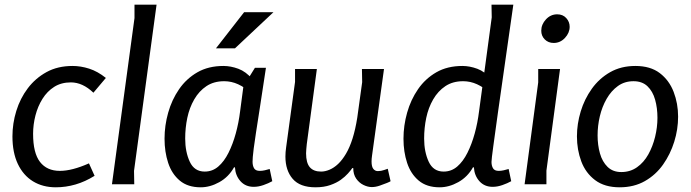

<svg xmlns="http://www.w3.org/2000/svg" viewBox="-20 -785 2943 818"><path d="M378 -390Q355 -412 331 -423Q307 -434 282 -434Q241 -434 211 -415Q181 -396 161 -364Q141 -332 131 -293Q121 -254 121 -215Q121 -133 150.5 -95Q180 -57 235 -57Q261 -57 292 -65Q323 -73 359 -89L383 -36Q343 -11 301.5 1Q260 13 218 13Q162 13 120.5 -12.5Q79 -38 56 -86.5Q33 -135 33 -204Q33 -259 49.5 -312.5Q66 -366 98.5 -409Q131 -452 178.5 -478Q226 -504 289 -504Q324 -504 360 -492.5Q396 -481 431 -453Z M647 -765 551 -57 552 0H457L553 -708V-765Z M1066 -496H1113Q1098 -396 1087.5 -328.5Q1077 -261 1070.5 -219Q1064 -177 1061 -153Q1058 -129 1057 -116.5Q1056 -104 1056 -96Q1056 -79 1062.5 -68Q1069 -57 1087 -57Q1097 -57 1108 -59.5Q1119 -62 1129 -65L1140 -13Q1124 -4 1102.5 3.5Q1081 11 1061 11Q1026 11 1004.5 -13Q983 -37 981 -72H977Q954 -31 914.5 -9Q875 13 835 13Q780 13 746 -15.5Q712 -44 696.5 -91Q681 -138 681 -194Q681 -250 696.5 -305Q712 -360 743 -405Q774 -450 821 -477Q868 -504 932 -504Q963 -504 995.5 -492Q1028 -480 1055 -448V-385Q1023 -413 994.5 -426Q966 -439 935 -439Q891 -439 859.5 -418Q828 -397 807.5 -361.5Q787 -326 778 -283Q769 -240 769 -195Q769 -138 788.5 -96Q808 -54 852 -54Q885 -54 910 -75.5Q935 -97 953.5 -134Q972 -171 984.5 -216.5Q997 -262 1003 -311L1017 -417ZM1020 -733H1145L981 -579H900Z M1330 -491 1287 -171Q1286 -160 1285 -150Q1284 -140 1284 -132Q1284 -91 1300 -72.5Q1316 -54 1348 -54Q1365 -54 1384 -62Q1403 -70 1420.5 -86.5Q1438 -103 1454 -130Q1470 -157 1482 -195Q1494 -233 1502 -283L1523 -435L1522 -491H1616L1565 -122Q1564 -116 1563.5 -109Q1563 -102 1563 -97Q1563 -75 1570.5 -65.5Q1578 -56 1590 -56Q1604 -56 1617.5 -61Q1631 -66 1632 -66L1644 -13Q1642 -11 1628.5 -5.5Q1615 0 1597.5 6Q1580 12 1564 12Q1547 12 1528.5 3Q1510 -6 1497.5 -24Q1485 -42 1485 -69H1481Q1475 -60 1462.5 -46Q1450 -32 1432 -19Q1414 -6 1387 3.5Q1360 13 1324 13Q1258 13 1227 -23Q1196 -59 1196 -118Q1196 -137 1199 -157L1237 -436V-491Z M2075 -711 2074 -765H2167Q2148 -630 2131 -513Q2114 -396 2101.5 -306Q2089 -216 2081.5 -161Q2074 -106 2074 -95Q2074 -79 2080.5 -68Q2087 -57 2105 -57Q2115 -57 2126 -59.5Q2137 -62 2147 -65L2158 -13Q2142 -4 2120.5 3.5Q2099 11 2079 11Q2044 11 2022.5 -13Q2001 -37 1999 -72H1995Q1972 -31 1932.5 -9Q1893 13 1853 13Q1798 13 1764 -15.5Q1730 -44 1714.5 -91Q1699 -138 1699 -194Q1699 -250 1714.5 -305Q1730 -360 1761 -405Q1792 -450 1839 -477Q1886 -504 1950 -504Q1981 -504 2013.5 -492Q2046 -480 2073 -448V-385Q2041 -413 2012.5 -426Q1984 -439 1953 -439Q1909 -439 1877.5 -418Q1846 -397 1825.5 -361.5Q1805 -326 1796 -283Q1787 -240 1787 -195Q1787 -138 1806.5 -96Q1826 -54 1870 -54Q1903 -54 1928 -75.5Q1953 -97 1971.5 -134Q1990 -171 2002.5 -216.5Q2015 -262 2021 -311Z M2407 -671Q2407 -645 2387 -623.5Q2367 -602 2339 -602Q2316 -602 2301 -617Q2286 -632 2286 -654Q2286 -681 2306 -702.5Q2326 -724 2354 -724Q2378 -724 2392.5 -708Q2407 -692 2407 -671ZM2366 -491 2308 -58V0H2215L2273 -434V-491Z M2620 13Q2556 13 2515.5 -17.5Q2475 -48 2456.5 -97.5Q2438 -147 2438 -204Q2438 -257 2454 -310Q2470 -363 2501.5 -407Q2533 -451 2579.5 -477.5Q2626 -504 2687 -504Q2751 -504 2791 -473.5Q2831 -443 2850 -393.5Q2869 -344 2869 -288Q2869 -234 2852.5 -181Q2836 -128 2805 -84Q2774 -40 2727.5 -13.5Q2681 13 2620 13ZM2627 -52Q2665 -52 2694 -72.5Q2723 -93 2742 -127Q2761 -161 2771 -202Q2781 -243 2781 -283Q2781 -325 2771 -360.5Q2761 -396 2738.5 -417.5Q2716 -439 2679 -439Q2641 -439 2612.5 -418.5Q2584 -398 2564.5 -364Q2545 -330 2535.5 -289.5Q2526 -249 2526 -208Q2526 -167 2536 -131.5Q2546 -96 2568.5 -74Q2591 -52 2627 -52Z"/></svg>

Font: Rosario Medium
Style: Italic
Weight: 500
Italic angle: -8.05°
Version: Version 1.201